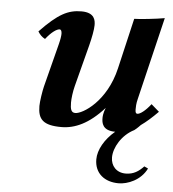

<svg xmlns="http://www.w3.org/2000/svg" viewBox="-49 -491 670 745"><g transform="rotate(5 286.0 -119.0)"><path d="M440 208C475 208 526 188 549 141L534 134C515 154 495 168 464 168C428 168 406 143 406 110C406 72 435 21 483 -3C484.5 -3.8 495.5 -12.8 506.4 -24.6C526.9 -39 548.4 -58.1 572 -82L541 -109C520 -82 500 -67 489 -67C484 -67 481 -71 481 -83C481 -92 481 -106 486 -125L563 -446C531 -440 464 -433 445 -433L399 -236C368.5 -105.1 278 -49 249 -49C233 -49 229 -62 229 -88C229 -104 232.3 -131.2 238 -153L280 -315C287.8 -345.1 294 -378 294 -395C294 -413 291 -444 239 -444C187 -444 148.5 -424.5 79 -352C86 -340.3 94.7 -331.3 107 -325C129 -353 149 -367 161 -367C165 -367 169 -362 169 -351C169 -342 166.9 -328 162 -309L119 -141C114.6 -123.8 108 -82 108 -64C108 -12 129 10 200 10C252 10 307 -14 365 -79C356 -57 356 -43 356 -39C356 -21 358.9 9.9 409.6 10C370.3 43.1 346 85.5 346 123C346 178 386 208 440 208Z"/></g></svg>

Font: Linux Libertine O
Style: Bold Italic
Weight: 700
Italic angle: -11.5°
Designer: Philipp H. Poll
Foundry: Philipp H. Poll
Version: Version 4.1.0